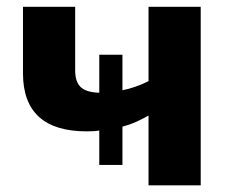

<svg xmlns="http://www.w3.org/2000/svg" viewBox="-20 -555 698 575"><path d="M424.8 -534.7H581.1V0H424.8V-209Q407.7 -199.2 388.4 -190.4Q369.1 -181.6 346.7 -175.8V-61H277.3V-164.1Q268.1 -162.6 258.8 -162.1Q249.5 -161.6 239.7 -161.6Q48.8 -161.6 48.8 -335.9V-534.7H205.1V-344.7Q205.1 -309.1 222.2 -293.7Q239.3 -278.3 277.3 -277.3V-391.1H346.7V-284.7Q366.2 -288.6 385.7 -295.4Q405.3 -302.2 424.8 -312Z"/></svg>

Font: Lunasima
Style: Bold
Weight: 700
Designer: The DocRepair Project, Monotype Design Team
Foundry: Google
Version: Version 2.009